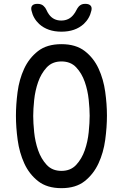

<svg xmlns="http://www.w3.org/2000/svg" viewBox="-20 -970 640 1000"><path d="M300 -80Q348 -80 377 -111.5Q406 -143 421.5 -187.5Q437 -232 442 -281.5Q447 -331 447 -367Q447 -402 442 -450.5Q437 -499 421.5 -543.5Q406 -588 377 -619Q348 -650 300 -650Q252 -650 223 -618.5Q194 -587 178.5 -542.5Q163 -498 158 -449.5Q153 -401 153 -366Q153 -330 158 -281Q163 -232 178.5 -187.5Q194 -143 223 -111.5Q252 -80 300 -80ZM300 10Q225 10 178.5 -26.5Q132 -63 106.5 -119Q81 -175 72 -241Q63 -307 63 -367Q63 -425 71.5 -490.5Q80 -556 105.5 -611.5Q131 -667 177.5 -703.5Q224 -740 300 -740Q375 -740 421.5 -704Q468 -668 493.5 -612.5Q519 -557 528 -492Q537 -427 537 -368Q537 -308 528 -241.5Q519 -175 493 -119Q467 -63 421 -26.5Q375 10 300 10ZM144 -915Q140 -932 148 -941Q156 -950 175 -950Q186 -950 194 -947Q202 -944 207 -939Q217 -930 222 -918Q227 -906 235 -895Q258 -863 299 -863Q340 -863 364 -895Q372 -905 377.5 -916.5Q383 -928 391 -937Q397 -943 404.5 -946.5Q412 -950 424 -950Q443 -950 451.5 -941Q460 -932 456 -915Q447 -874 416 -845Q372 -805 300 -805Q228 -805 184 -845Q153 -874 144 -915Z"/></svg>

Font: Maple Mono NL
Style: Regular
Weight: 400
Monospace: yes
Designer: subframe7536
Version: Version 7.000